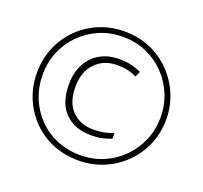

<svg xmlns="http://www.w3.org/2000/svg" viewBox="-125 -868 1083 1022"><g transform="rotate(20 416.0 -357.0)"><path d="M434 -141Q341 -141 286 -195.5Q231 -250 231 -356Q231 -422 256.5 -471Q282 -520 329 -547Q376 -574 438 -574Q480 -574 509 -566.5Q538 -559 564 -547L549 -516Q526 -528 499.5 -534Q473 -540 438 -540Q363 -540 315.5 -490.5Q268 -441 268 -356Q268 -266 314.5 -220Q361 -174 435 -174Q468 -174 493.5 -179Q519 -184 548 -195V-163Q523 -153 495.5 -147Q468 -141 434 -141ZM416 8Q336 8 269 -20Q202 -48 153 -98.5Q104 -149 77 -215Q50 -281 50 -357Q50 -435 78.5 -502Q107 -569 157.5 -618.5Q208 -668 274 -695Q340 -722 416 -722Q495 -722 562 -693Q629 -664 678.5 -612.5Q728 -561 755 -495.5Q782 -430 782 -357Q782 -281 754 -214.5Q726 -148 675.5 -98Q625 -48 558.5 -20Q492 8 416 8ZM416 -22Q487 -22 548 -48.5Q609 -75 654.5 -121.5Q700 -168 725 -228.5Q750 -289 750 -357Q750 -425 725 -485.5Q700 -546 655 -592.5Q610 -639 549 -665.5Q488 -692 416 -692Q345 -692 284.5 -666Q224 -640 178.5 -594.5Q133 -549 107.5 -488.5Q82 -428 82 -357Q82 -289 106 -228.5Q130 -168 174.5 -121.5Q219 -75 280.5 -48.5Q342 -22 416 -22Z"/></g></svg>

Font: Noto Sans Cham ExtraLight
Style: Regular
Weight: 250
Version: Version 2.002